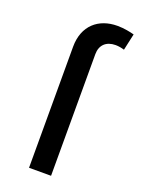

<svg xmlns="http://www.w3.org/2000/svg" viewBox="-145 -827 660 893"><g transform="rotate(20 185.5 -380.5)"><path d="M116 -599V0H225V-602C225 -647 253 -674 300 -674C314 -674 330 -671 343 -667L361 -749C343 -754 311 -761 277 -761C184 -761 116 -704 116 -599Z"/></g></svg>

Font: Wafeq Medium
Style: Regular
Weight: 500
Designer: Rasmus Andersson & Azza Alameddine
Foundry: Google & TypeTogether
Version: Version 3.000;January 28, 2025;FontCreator 15.0.0.3014 64-bi